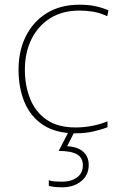

<svg xmlns="http://www.w3.org/2000/svg" viewBox="-20 -558 512 818"><path d="M302 10Q218 10 164 -25.5Q110 -61 84.5 -122.5Q59 -184 59 -261Q59 -342 90.5 -404.5Q122 -467 180 -502.5Q238 -538 319 -538Q355 -538 384.5 -532Q414 -526 442 -514L437 -489Q407 -503 377.5 -508Q348 -513 319 -513Q247 -513 195 -481Q143 -449 114.5 -392Q86 -335 86 -261Q86 -193 108.5 -137Q131 -81 178.5 -48Q226 -15 302 -15Q338 -15 373.5 -22Q409 -29 438 -41V-16Q413 -6 378 2Q343 10 302 10ZM358 145Q358 188 326 214Q294 240 245 240Q211 240 188 234V210Q201 214 213.5 215Q226 216 245 216Q283 216 308 198Q333 180 333 146Q333 114 308 99.5Q283 85 230 85L274 0H299L266 65Q310 67 334 88Q358 109 358 145Z"/></svg>

Font: Noto Sans Thin
Style: Regular
Weight: 100
Designer: Monotype Design Team
Foundry: Monotype Imaging Inc.
Version: Version 2.007